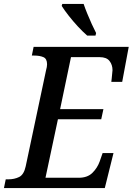

<svg xmlns="http://www.w3.org/2000/svg" viewBox="-40 -951 671 971"><path d="M-20 0 -11 -44H1Q33 -44 57 -56Q81 -68 90 -110L193 -596Q198 -613 198 -626Q198 -654 179.5 -662Q161 -670 133 -670H121L130 -714H611L578 -537H523Q524 -541 525 -554.5Q526 -568 527.5 -580.5Q529 -593 529 -596Q529 -623 514 -642.5Q499 -662 464 -662H319L264 -399H483L472 -348H253L190 -52H358Q402 -52 427 -76.5Q452 -101 464 -134L479 -177H534L490 0ZM401 -771Q378 -791 353.5 -817.5Q329 -844 307.5 -871.5Q286 -899 272 -921L275 -931H383Q390 -910 401 -883Q412 -856 424 -829.5Q436 -803 446 -784L443 -771Z"/></svg>

Font: Noto Serif SemiCondensed Medium
Style: Italic
Weight: 500
Width: 4
Italic angle: -12°
Designer: Monotype Design Team
Foundry: Monotype Imaging Inc.
Version: Version 2.013